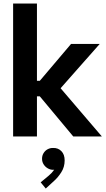

<svg xmlns="http://www.w3.org/2000/svg" viewBox="-20 -772 599 1086"><path d="M54.2 -752H189V-314.9H205.1L381.8 -523.4H543.9L322.8 -272.9L556.2 0H394.5L205.1 -227.1H189V0H54.2ZM210 259.3 254.9 222.2Q273.4 207 286.6 188Q284.7 188.5 280.3 188.5Q265.1 188.5 250.7 180.4Q236.3 172.4 227.1 158.2Q217.8 144 217.8 126Q217.8 107.9 226.6 93.8Q235.4 79.6 249.8 72Q264.2 64.5 280.3 64.9Q308.6 64 327.1 82.8Q345.7 101.6 345.7 135.3Q345.7 172.4 327.1 201.7Q308.6 231 286.1 251L238.8 294.4Z"/></svg>

Font: Reddit Sans
Style: Bold
Weight: 700
Designer: Stephen Hutchings
Foundry: Reddit
Version: Version 1.013